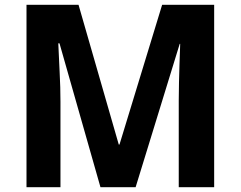

<svg xmlns="http://www.w3.org/2000/svg" viewBox="-20 -777 999 797"><path d="M90 0V-757H306L473 -177H476L653 -757H869V0H722V-360Q722 -396 723 -434.5Q724 -473 725 -507.5Q726 -542 727 -566Q728 -590 728 -595H726L543 0H397L227 -597H222Q224 -543 227.5 -478.5Q231 -414 231 -355V0Z"/></svg>

Font: Menbere
Style: Regular
Weight: 400
Designer: Aleme Tadesse
Foundry: Sorkin Type Co
Version: Version 1.000